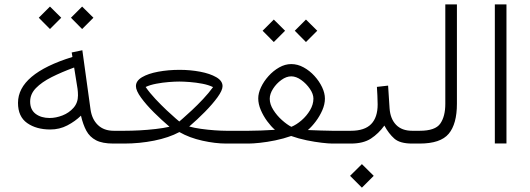

<svg xmlns="http://www.w3.org/2000/svg" viewBox="-20 -658 2428 880"><path d="M305.2 -576.7 356.4 -627.9 408.2 -576.7 356.4 -524.9ZM157.7 -576.7 209 -627.9 260.7 -576.7 209 -524.9ZM62.5 -186.5Q62.5 -319.8 312 -397L308.6 -417.5L357.4 -427.7L395 -155.8Q401.4 -111.3 428.7 -85Q456.1 -58.6 501.5 -58.6H516.6V0H499.5Q449.2 0 420.2 -15.1Q391.1 -30.3 375.7 -58.8Q360.4 -87.4 351.1 -127.9Q324.7 -102.1 288.8 -83.3Q252.9 -64.5 210.4 -64.5Q146.5 -64.5 104.5 -94Q62.5 -123.5 62.5 -186.5ZM319.8 -348.6Q262.7 -327.6 217 -304.7Q171.4 -281.7 144.8 -254.4Q118.2 -227.1 118.2 -192.4Q118.2 -155.3 143.3 -136.2Q168.5 -117.2 207.5 -117.2Q236.3 -117.2 266.4 -128.9Q296.4 -140.6 316.9 -163.8Q337.4 -187 337.4 -220.7Q337.4 -236.8 335.4 -251Z M847.2 -78.1Q870.1 -71.8 901.4 -67.4Q932.6 -63 963.9 -60.8Q995.1 -58.6 1017.1 -58.6H1039.6V0H1017.1Q966.8 0 907.5 -13.2Q848.1 -26.4 802.2 -52.7Q753.9 -26.9 686.5 -13.4Q619.1 0 549.3 0H497.1V-58.6H550.8Q582 -58.6 619.4 -60.5Q656.7 -62.5 693.1 -66.7Q729.5 -70.8 756.8 -77.1Q721.2 -107.4 685.5 -142.8Q649.9 -178.2 626.5 -210.4Q603 -242.7 603 -263.2Q603 -287.6 631.1 -304.2Q659.2 -320.8 705.1 -329.3Q751 -337.9 803.2 -337.9Q852.5 -337.9 897.5 -329.3Q942.4 -320.8 971.2 -304.2Q1000 -287.6 1000 -263.2Q1000 -244.1 977.1 -212.4Q954.1 -180.7 918.9 -145Q883.8 -109.4 847.2 -78.1ZM801.8 -284.2Q782.2 -284.2 753.9 -282Q725.6 -279.8 696.8 -274.4Q668 -269 647.5 -259.3Q666.5 -231.9 692.6 -204.1Q718.8 -176.3 743.7 -152.8Q768.6 -129.4 785.2 -115.2Q801.8 -101.1 801.8 -101.1Q801.8 -101.1 818.4 -115.5Q835 -129.9 859.9 -153.1Q884.8 -176.3 910.9 -204.1Q937 -231.9 956.5 -258.8Q935.5 -269 907 -274.4Q878.4 -279.8 849.9 -282Q821.3 -284.2 801.8 -284.2ZM1029 0V-58.6H1073.7V0Z M1331.1 -517.1 1382.3 -568.4 1434.1 -517.1 1382.3 -465.3ZM1183.6 -517.1 1234.9 -568.4 1286.6 -517.1 1234.9 -465.3ZM1391.1 -62Q1417 -61 1450.4 -59.8Q1483.9 -58.6 1502.4 -58.6H1548.3V0H1503.4Q1486.3 0 1454.8 -3.7Q1423.3 -7.3 1386 -14.9Q1348.6 -22.5 1314.5 -34.7Q1279.8 -22.5 1241.7 -14.6Q1203.6 -6.8 1170.9 -3.4Q1138.2 0 1119.6 0H1054.2V-58.6H1119.6Q1140.6 -58.6 1175.8 -59.8Q1210.9 -61 1240.2 -63Q1222.2 -78.6 1204.6 -102.5Q1187 -126.5 1175.3 -153.8Q1163.6 -181.2 1163.6 -207Q1163.6 -231 1176.3 -258.1Q1189 -285.2 1210.7 -309.3Q1232.4 -333.5 1259.5 -348.9Q1286.6 -364.3 1314.9 -364.3Q1344.2 -364.3 1371.8 -349.1Q1399.4 -334 1421.4 -309.8Q1443.4 -285.6 1456.3 -258.3Q1469.2 -231 1469.2 -206.1Q1469.2 -180.2 1457.3 -152.8Q1445.3 -125.5 1427.5 -101.8Q1409.7 -78.1 1391.1 -62ZM1314.9 -308.1Q1292.5 -308.1 1269.8 -291.7Q1247.1 -275.4 1231.7 -251.5Q1216.3 -227.5 1216.3 -205.1Q1216.3 -180.2 1232.7 -154.3Q1249 -128.4 1272.2 -107.7Q1295.4 -86.9 1315.4 -76.7Q1338.9 -86.4 1362.3 -106.7Q1385.7 -127 1401.1 -153.1Q1416.5 -179.2 1416.5 -206.1Q1416.5 -227.1 1400.4 -250.7Q1384.3 -274.4 1360.8 -291.3Q1337.4 -308.1 1314.9 -308.1Z M1883.8 0H1869.1Q1813 0 1787.4 -22.7Q1761.7 -45.4 1741.7 -82.5Q1715.3 -45.9 1680.2 -22.9Q1645 0 1587.9 0H1528.8V-58.6H1587.9Q1651.4 -58.6 1681.2 -89.4Q1710.9 -120.1 1710.9 -179.2Q1710.9 -199.2 1709.7 -220Q1708.5 -240.7 1707.5 -259.8L1758.8 -265.6L1765.6 -161.1Q1769 -113.3 1795.4 -85.9Q1821.8 -58.6 1869.1 -58.6H1883.8ZM1584.5 147.9 1638.7 94.2 1692.9 147.9 1638.7 202.1Z M1864.3 0V-58.6H1903.8Q1975.1 -58.6 1998 -91.6Q2021 -124.5 2021 -182.1V-637.7H2074.2V-182.6Q2074.2 -89.8 2036.6 -44.9Q1999 0 1903.3 0Z M2248 -637.7H2301.3V-0.5H2248Z"/></svg>

Font: Vazir Thin
Style: Thin
Weight: 100
Designer: Saber Rastikerdar
Foundry: Saber Rastikerdar
Version: Version 30.0.0